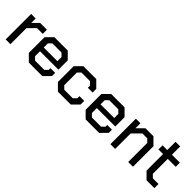

<svg xmlns="http://www.w3.org/2000/svg" viewBox="179 -1656 2652 2652"><g transform="rotate(45 1505.0 -330.0)"><path d="M70 -498H159V-411L245 -498H378V-417H266L163 -313V0H70Z M428 -95V-402L524 -498H785L881 -402V-220H521V-124L565 -80H744L788 -123V-157H880V-95L786 0H523ZM788 -293V-374L743 -418H566L521 -374V-293Z M996 -95V-403L1091 -498H1342L1438 -402V-331H1345V-372L1300 -417H1134L1089 -372V-126L1134 -81H1300L1345 -126V-167H1438V-96L1342 0H1091Z M1538 -95V-402L1634 -498H1895L1991 -402V-220H1631V-124L1675 -80H1854L1898 -123V-157H1990V-95L1896 0H1633ZM1898 -293V-374L1853 -418H1676L1631 -374V-293Z M2116 -498H2205V-400L2303 -498H2459L2557 -400V0H2464V-372L2419 -417H2324L2209 -302V0H2116Z M2727 -95V-418H2637V-498H2729V-660H2820V-498H2975V-417H2820V-125L2865 -81H2975V0H2823Z"/></g></svg>

Font: Chakra Petch Medium
Style: Regular
Weight: 500
Designer: Katatrad Aksorn Co.,Ltd.
Foundry: Cadson Demak Co.,Ltd.
Version: Version 1.000; ttfautohint (v1.6)